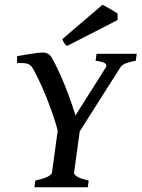

<svg xmlns="http://www.w3.org/2000/svg" viewBox="-20 -794 600 814"><path d="M559.6 -565.9 555.7 -536.6Q526.9 -531.2 511.7 -524.9Q496.6 -518.6 489.3 -506.8L305.2 -216.8H230.5Q219.7 -263.7 200.2 -319.3Q180.7 -375 158.2 -425.5Q135.7 -476.1 116.7 -507.8Q109.4 -519 97.7 -523.4Q85.9 -527.8 52.7 -526.4L52.2 -555.7Q68.8 -558.6 90.6 -562.5Q112.3 -566.4 132.6 -568.8Q152.8 -571.3 164.1 -571.3Q173.3 -571.3 182.9 -566.2Q192.4 -561 198.2 -551.8Q215.8 -521.5 235.4 -477.8Q254.9 -434.1 272 -387.7Q289.1 -341.3 299.8 -304.2L427.7 -506.8Q435.1 -519 425.5 -525.6Q416 -532.2 385.3 -536.6L389.2 -565.9ZM356 -28.8 352.1 0H126L129.9 -28.8Q168.9 -37.1 184.1 -45.9Q199.2 -54.7 200.2 -61L231 -286.1H324.7L293.9 -61Q293 -55.7 305.4 -46.4Q317.9 -37.1 356 -28.8ZM478.5 -735.8V-709L264.2 -599.1Q252.4 -606.4 244.1 -627.9L414.6 -773.9Q420.4 -770.5 434.1 -763.2Q447.8 -755.9 460.7 -748Q473.6 -740.2 478.5 -735.8Z"/></svg>

Font: Dai Banna SIL Medium
Style: Italic
Weight: 500
Italic angle: -11°
Designer: Victor Gaultney
Foundry: SIL International
Version: Version 4.000